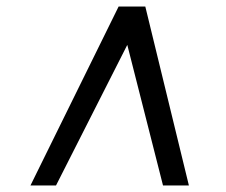

<svg xmlns="http://www.w3.org/2000/svg" viewBox="-20 -768 690 586"><path d="M73 -202 342 -748H423.5L556.5 -202H477.5L368.5 -631L151 -202Z"/></svg>

Font: Merriweather 24pt
Style: Italic
Weight: 400
Italic angle: -7.8°
Designer: Eben Sorkin
Foundry: Eben Sorkin
Version: Version 2.101